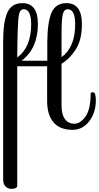

<svg xmlns="http://www.w3.org/2000/svg" viewBox="-20 -826 632 1226"><path d="M574 -237Q592 -237 592 -184Q592 -107 550 -52Q508 3 443 3Q362 3 321.5 -45Q281 -93 281 -181V-403H90V366Q80 380 55 380Q30 380 15 364.5Q0 349 0 319V-559Q0 -686 27 -746Q54 -806 123 -806Q222 -806 222 -672Q222 -518 118 -438H282V-557Q283 -686 309.5 -746Q336 -806 404 -806Q503 -806 503 -672Q503 -571 463.5 -510Q424 -449 373 -419V-151Q373 -94 395 -65Q417 -36 455 -36Q493 -36 526 -82Q559 -128 559 -231Q561 -237 574 -237ZM179 -671Q179 -767 131 -767Q107 -767 100 -728Q92 -686 90 -459Q179 -524 179 -671ZM373 -605V-461Q460 -524 460 -671Q460 -767 412 -767Q389 -767 381 -735Q373 -703 373 -605Z"/></svg>

Font: Sofia
Style: Regular
Weight: 400
Designer: Paula Nazal and Daniel Hernndez
Foundry: Paula Nazal, Daniel Hernndez
Version: Version 1.001